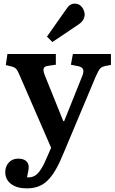

<svg xmlns="http://www.w3.org/2000/svg" viewBox="-20 -809 634 1059"><path d="M127 230Q74 230 41.5 206Q9 182 9 140Q9 109 28.5 87.5Q48 66 80 66Q108 66 122.5 78Q137 90 138 108Q139 116 136.5 131.5Q134 147 129 169Q153 171 171 161Q189 151 206 124.5Q223 98 242 52L262 6L89 -392Q78 -418 70.5 -427.5Q63 -437 45 -442L12 -450L21 -511H288V-452L246 -446Q227 -444 221.5 -433Q216 -422 227 -394L329 -141H334L433 -388Q443 -412 438.5 -425.5Q434 -439 411 -444L371 -452L382 -511H592V-451L557 -444Q540 -440 531.5 -430Q523 -420 509 -389L330 37Q309 89 288 125.5Q267 162 244 185Q221 208 192.5 219Q164 230 127 230ZM269 -577 239 -607 346 -759Q357 -776 368 -782.5Q379 -789 391 -789Q410 -789 422 -779.5Q434 -770 440.5 -756Q447 -742 447 -729Q447 -713 438 -698.5Q429 -684 410 -672Z"/></svg>

Font: Literata 18pt SemiBold
Style: Regular
Weight: 600
Designer: Latin by Veronika Burian and Jose Scaglione. Greek by Irene Vlachou. Cyrillic by Vera Evstafieva.
Foundry: TypeTogether
Version: Version 3.103;gftools[0.9.29]